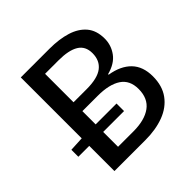

<svg xmlns="http://www.w3.org/2000/svg" viewBox="-171 -802 950 950"><g transform="rotate(-45 304.0 -327.5)"><path d="M105.5 0V-176.3H29.3V-225.1L105.5 -229V-655.3H307.1Q374 -655.3 425.3 -639.4Q476.6 -623.5 505.9 -588.9Q535.2 -554.2 535.2 -497.6Q535.2 -451.2 507.8 -413.8Q480.5 -376.5 422.4 -361.3V-357.4Q494.1 -345.7 533 -305.9Q571.8 -266.1 571.8 -196.8Q571.8 -130.4 539.8 -86.4Q507.8 -42.5 451.4 -21.2Q395 0 322.3 0ZM203.1 -72.3H310.5Q389.6 -72.3 433.6 -104.5Q477.5 -136.7 477.5 -202.6Q477.5 -264.2 434.1 -293Q390.6 -321.8 310.5 -321.8H203.1V-229H349.1V-176.3H203.1ZM203.1 -383.8H294.9Q371.1 -383.8 406.2 -410.9Q441.4 -438 441.4 -489.3Q441.4 -538.6 404.8 -560.8Q368.2 -583 297.4 -583H203.1Z"/></g></svg>

Font: Varta Light SemiBold
Style: Regular
Weight: 600
Version: Version 1.004